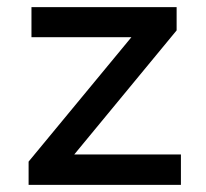

<svg xmlns="http://www.w3.org/2000/svg" viewBox="-20 -517 575 537"><path d="M60 0V-65L374 -445L379 -413H68V-497H474V-432L158 -49L153 -85H486V0Z"/></svg>

Font: Nunito Sans 7pt Medium
Style: Regular
Weight: 500
Designer: Vernon Adams
Foundry: Vernon Adams
Version: Version 3.101;gftools[0.9.27]